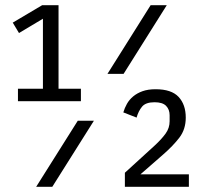

<svg xmlns="http://www.w3.org/2000/svg" viewBox="-20 -718 780 738"><path d="M49 -329V-377H145V-646L53 -591L29 -631L142 -698H205V-377H291V-329ZM393 -434 559 -698H621L455 -434ZM119 0 279 -254H341L181 0ZM706 0H460V-54L575 -159Q601 -183 616.5 -204.5Q632 -226 632 -252V-275Q632 -297 618.5 -311Q605 -325 574 -325Q540 -325 526 -308Q512 -291 505 -266L454 -286Q459 -303 468 -319Q477 -335 492 -347.5Q507 -360 528 -367.5Q549 -375 578 -375Q639 -375 666.5 -345.5Q694 -316 694 -266Q694 -221 669.5 -189Q645 -157 607 -124L520 -48H706Z"/></svg>

Font: IBM Plex Sans Condensed
Style: Regular
Weight: 400
Width: 3
Designer: Mike Abbink, Paul van der Laan, Pieter van Rosmalen
Foundry: Bold Monday
Version: Version 1.1